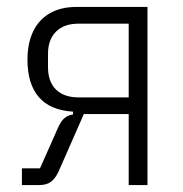

<svg xmlns="http://www.w3.org/2000/svg" viewBox="-20 -532 527 552"><path d="M43 0V-48H95L146 -163Q155 -184 165.5 -192.5Q176 -201 190 -203V-211Q124 -215 91.5 -253Q59 -291 59 -360Q59 -408 75.5 -442Q92 -476 123.5 -494Q155 -512 199 -512H404V0H350V-204H221L152 -47Q142 -22 128.5 -11Q115 0 94 0ZM206 -252H350V-464H206Q164 -464 141 -441Q118 -418 118 -377V-339Q118 -297 141 -274.5Q164 -252 206 -252Z"/></svg>

Font: IBM Plex Sans Condensed Light
Style: Regular
Weight: 300
Width: 3
Designer: Mike Abbink, Paul van der Laan, Pieter van Rosmalen
Foundry: Bold Monday
Version: Version 3.201